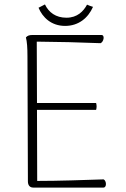

<svg xmlns="http://www.w3.org/2000/svg" viewBox="-20 -847 567 867"><path d="M274 -730C335 -730 378 -766 400 -816C390 -819 382 -822 373 -826C357 -796 329 -767 280 -767C232 -767 200 -791 183 -827C173 -822 163 -817 154 -812C172 -769 211 -730 274 -730ZM448 -37C352 -34 248 -30 148 -30L147 -351H414C417 -361 417 -371 414 -382H147L146 -659C246 -658 336 -656 434 -652C448 -657 455 -689 438 -689H127C112 -689 104 -686 97 -678C102 -659 104 -632 104 -592L106 -28C106 -10 115 0 130 0H447C463 0 461 -31 448 -37Z"/></svg>

Font: Arima Koshi ExtraLight
Style: Regular
Weight: 275
Designer: Joana Correia and Natanael Gama
Foundry: NDISCOVER
Version: Version 1.019;PS 001.019;hotconv 1.0.88;makeotf.lib2.5.64775